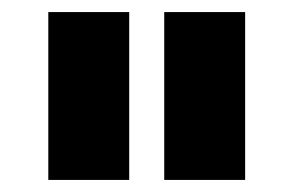

<svg xmlns="http://www.w3.org/2000/svg" viewBox="-20 -721 486 318"><path d="M60 -701H194V-423H60ZM252 -701H386V-423H252Z"/></svg>

Font: Gontserrat
Style: Bold
Weight: 700
Designer: Julieta Ulanovsky
Foundry: Julieta Ulanovsky
Version: Version 6.001